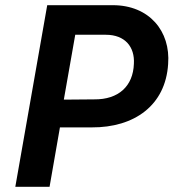

<svg xmlns="http://www.w3.org/2000/svg" viewBox="-20 -720 669 740"><path d="M39 0H171L211 -229H333C498 -228 618 -314 628 -473C638 -600 555 -700 415 -700H162ZM226 -336 270 -586H388C462 -586 500 -539 496 -474C493 -388 437 -336 343 -337Z"/></svg>

Font: Fixel Display SemiBold
Style: Italic
Weight: 600
Italic angle: -10°
Designer: AlfaBravo + MacPaw
Foundry: Kyrylo Tkachov, Marchela Mozhyna, Serhii Makarenko, Maria Weinstein, Zakhar Kryvoshyya
Version: Version 1.210;Glyphs 3.2 (3217)